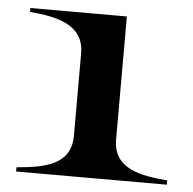

<svg xmlns="http://www.w3.org/2000/svg" viewBox="-43 -543 587 585"><g transform="rotate(5 251.0 -250.0)"><path d="M27 -13V0H488V-13C406 -20 322 -34 322 -124V-500H27V-488C111 -481 193 -463 193 -376V-124C193 -34 111 -20 27 -13Z"/></g></svg>

Font: Sprat Extended Medium
Style: Regular
Weight: 500
Width: 9
Designer: Ethan Nakache
Foundry: Collletttivo
Version: Version 2.000;Glyphs 3.2 (3217)